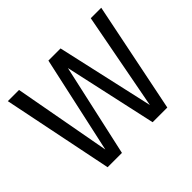

<svg xmlns="http://www.w3.org/2000/svg" viewBox="-151 -908 1128 1128"><g transform="rotate(-45 413.0 -344.5)"><path d="M661 0H539L412 -577L284 0H165L25 -689H118L229 -83L362 -689H463L599 -83L714 -689H801Z"/></g></svg>

Font: Trujillo
Style: Regular
Weight: 400
Designer: Fira Sans original fonts by bBox Type GmbH, Carrois Corporate GbR, & Edenspiekermann AG / Changes by Cristiano Sobral
Foundry: Fira Sans original fonts by bBox Type GmbH, Carrois Corporate GbR, & Edenspiekermann AG / Changes by Cristiano Sobral
Version: Version 4.301;October 17, 2021;FontCreator 14.0.0.2814 64-bi